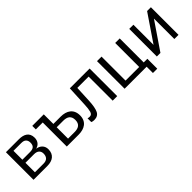

<svg xmlns="http://www.w3.org/2000/svg" viewBox="174 -1508 2607 2607"><g transform="rotate(-45 1478.0 -204.5)"><path d="M73 0H341C439 0 510 -47 510 -151C510 -219 464 -263 399 -273V-274C457 -288 489 -335 489 -393C489 -496 414 -530 322 -530H73ZM159 -300V-471H307C341 -471 365 -464 379 -448C394 -433 401 -413 401 -387C401 -330 375 -300 308 -300ZM159 -59V-241H325C389 -241 422 -207 422 -156C422 -96 392 -59 325 -59Z M579 -462H712V0H940C1052 0 1139 -51 1139 -172C1139 -294 1053 -346 940 -346H800V-530H579ZM926 -282C1001 -282 1050 -253 1050 -173C1050 -93 1001 -64 926 -64H800V-282Z M1376 -462H1593V0H1680V-530H1300L1286 -233C1284 -180 1279 -140 1271 -110C1262 -80 1245 -66 1219 -66C1202 -66 1194 -68 1182 -72V0C1195 7 1211 10 1232 10C1281 10 1314 -10 1332 -47C1350 -84 1361 -144 1365 -227Z M2245 121H2328V-69H2258V-530H2171V-69H1909V-530H1822V0H2245Z M2521 -143V-530H2441V0H2510L2777 -392V0H2857V-530H2784Z"/></g></svg>

Font: Cheyenne Sans
Style: Regular
Weight: 400
Designer: The Public Sans project authors (U.S. Web Design System), Libre Franklin designed by Pablo Impallari and Rodrigo Fuenzal
Foundry: The Cheyenne Sans Project Authors
Version: Version 2.007